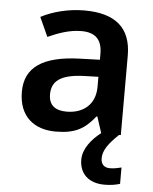

<svg xmlns="http://www.w3.org/2000/svg" viewBox="-55 -598 697 876"><g transform="rotate(5 294.0 -160.0)"><path d="M433 113C433 76 458 43 503 0H511V-364C511 -492 437 -552 297 -552C222 -552 151 -533 98 -505L138 -417C187 -439 237 -457 291 -457C351 -457 386 -430 386 -361V-334L292 -331C125 -325 44 -270 44 -158C44 -43 116 10 213 10C303 10 346 -16 393 -75H397L421 -1C378 32 341 78 341 127C341 191 383 232 456 232C486 232 507 228 527 222V147C515 150 495 155 474 155C449 155 433 141 433 113ZM320 -254 386 -256V-210C386 -127 329 -85 255 -85C206 -85 173 -105 173 -157C173 -215 209 -250 320 -254Z"/></g></svg>

Font: Noto Sans Vithkuqi SemiBold
Style: Regular
Weight: 600
Version: Version 1.001